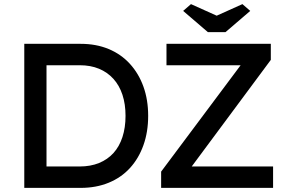

<svg xmlns="http://www.w3.org/2000/svg" viewBox="-20 -913 1402 933"><path d="M98 0V-700H372Q447 -700 507.5 -675Q568 -650 611 -603Q654 -556 677 -492Q700 -428 700 -350Q700 -272 677 -207.5Q654 -143 611.5 -96.5Q569 -50 508 -25Q447 0 372 0ZM206 -93 203 -104H367Q420 -104 461.5 -121Q503 -138 531.5 -169.5Q560 -201 575 -247Q590 -293 590 -350Q590 -407 575 -452.5Q560 -498 531 -530Q502 -562 461 -579Q420 -596 367 -596H200L206 -605ZM763 0V-79L1162 -613L1177 -596H789V-700H1296V-622L899 -87L883 -104H1307V0ZM990 -757 870 -860 908 -893 1048 -830H1018L1158 -893L1196 -860L1076 -757Z"/></svg>

Font: Lexend Medium
Style: Regular
Weight: 500
Designer: Bonnie Shaver-Troup, Thomas Jockin
Foundry: Lexend
Version: Version 1.005